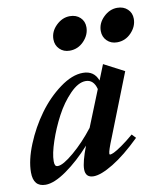

<svg xmlns="http://www.w3.org/2000/svg" viewBox="-92 -767 723 844"><g transform="rotate(-10 270.0 -344.5)"><path d="M461.9 -550.8Q434.6 -550.8 417 -568.4Q399.4 -585.9 399.4 -612.3Q399.4 -647 426.8 -673.6Q454.1 -700.2 487.8 -700.2Q516.1 -700.2 533.9 -683.3Q551.8 -666.5 551.8 -640.1Q551.8 -606 525.4 -578.4Q499 -550.8 461.9 -550.8ZM250.5 -550.8Q223.1 -550.8 205.6 -568.4Q188 -585.9 188 -612.3Q188 -647 215.3 -673.6Q242.7 -700.2 276.4 -700.2Q304.7 -700.2 322.5 -683.3Q340.3 -666.5 340.3 -640.1Q340.3 -606 314 -578.4Q287.6 -550.8 250.5 -550.8ZM43.9 11.2Q-10.7 11.2 -10.7 -53.2Q-10.7 -107.9 17.6 -177Q45.9 -246.1 88.6 -304.9Q131.3 -363.8 186.3 -404.3Q241.2 -444.8 289.6 -444.8Q339.8 -444.8 356.4 -398.9L383.8 -467.3L474.6 -419.9L365.2 -142.1Q342.8 -87.4 342.8 -74.7Q342.8 -70.3 346.2 -70.3Q351.6 -70.3 363.3 -75.7Q375 -81.1 399.4 -97.9Q423.8 -114.7 454.1 -140.6L470.7 -123Q402.8 -56.6 346.9 -22.7Q291 11.2 258.3 11.2Q221.7 11.2 221.7 -26.4Q221.7 -58.6 248 -127.4Q194.3 -67.4 138.4 -28.1Q82.5 11.2 43.9 11.2ZM96.2 -84.5Q96.2 -71.8 99.4 -66.2Q102.5 -60.5 110.8 -60.5Q134.3 -60.5 183.3 -102.1Q232.4 -143.6 277.3 -201.7L342.3 -363.3Q331.1 -407.2 295.4 -407.2Q262.2 -407.2 225.1 -369.1Q188 -331.1 160.4 -278.8Q132.8 -226.6 114.5 -172.1Q96.2 -117.7 96.2 -84.5Z"/></g></svg>

Font: Elstob
Style: Bold Italic
Weight: 700
Italic angle: -20°
Designer: Peter S. Baker
Version: Version 1.015